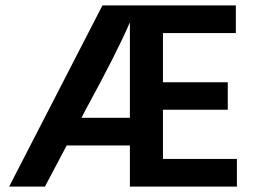

<svg xmlns="http://www.w3.org/2000/svg" viewBox="-20 -694 957 714"><path d="M147 0H14L361 -674H857V-571H586V-388H827V-286H586V-103H861V0H463V-153H228ZM298 -285 283 -256H463V-611Q416 -501 298 -285Z"/></svg>

Font: Hind Vadodara SemiBold
Style: Regular
Weight: 600
Designer: Hitesh Malaviya
Foundry: Indian Type Foundry
Version: Version 1.001;PS 1.0;hotconv 1.0.86;makeotf.lib2.5.63406; tt